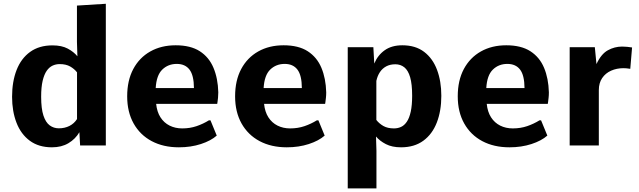

<svg xmlns="http://www.w3.org/2000/svg" viewBox="-20 -782 3436 1032"><path d="M259.3 9.8Q188 9.8 140.1 -25.6Q92.3 -61 68.6 -122.6Q44.9 -184.1 44.9 -261.7Q44.9 -343.3 69.1 -405.5Q93.3 -467.8 141.8 -502.9Q190.4 -538.1 262.2 -538.1Q311.5 -538.1 344 -520.8Q376.5 -503.4 396 -479.5L393.6 -557.1V-752L548.8 -761.7V0H410.6L406.7 -71.3Q385.3 -34.7 348.1 -12.5Q311 9.8 259.3 9.8ZM296.4 -92.3Q328.1 -92.3 353.5 -105.2Q378.9 -118.2 394 -142.1V-393.1Q379.9 -411.6 357.2 -424.6Q334.5 -437.5 300.8 -437.5Q280.3 -437.5 262.5 -429.2Q244.6 -420.9 231 -401.4Q217.3 -381.8 209.2 -347.7Q201.2 -313.5 201.2 -261.7Q201.2 -198.2 213.4 -161.1Q225.6 -124 247.1 -108.2Q268.6 -92.3 296.4 -92.3Z M941.4 9.8Q857.9 9.8 795.4 -23.4Q732.9 -56.6 698.2 -118.4Q663.6 -180.2 663.6 -264.2Q663.6 -349.6 696.3 -410.9Q729 -472.2 787.8 -505.4Q846.7 -538.6 924.3 -538.6Q1004.4 -538.6 1054 -506.6Q1103.5 -474.6 1127.4 -417.7Q1151.4 -360.8 1153.3 -285.6Q1153.3 -270 1151.9 -256.6Q1150.4 -243.2 1149.2 -234.4Q1147.9 -225.6 1147.5 -223.6H819.3Q823.7 -180.7 842.5 -151.4Q861.3 -122.1 891.6 -106.9Q921.9 -91.8 959.5 -91.8Q1001 -91.8 1036.6 -104Q1072.3 -116.2 1103 -135.3H1111.3L1145 -53.2Q1113.8 -25.4 1059.8 -7.8Q1005.9 9.8 941.4 9.8ZM816.9 -308.6H1022.5Q1022 -377.4 998.5 -408Q975.1 -438.5 930.2 -438.5Q883.8 -438.5 852.3 -408Q820.8 -377.4 816.9 -308.6Z M1521.5 9.8Q1438 9.8 1375.5 -23.4Q1313 -56.6 1278.3 -118.4Q1243.7 -180.2 1243.7 -264.2Q1243.7 -349.6 1276.4 -410.9Q1309.1 -472.2 1367.9 -505.4Q1426.8 -538.6 1504.4 -538.6Q1584.5 -538.6 1634 -506.6Q1683.6 -474.6 1707.5 -417.7Q1731.4 -360.8 1733.4 -285.6Q1733.4 -270 1731.9 -256.6Q1730.5 -243.2 1729.2 -234.4Q1728 -225.6 1727.5 -223.6H1399.4Q1403.8 -180.7 1422.6 -151.4Q1441.4 -122.1 1471.7 -106.9Q1502 -91.8 1539.6 -91.8Q1581.1 -91.8 1616.7 -104Q1652.3 -116.2 1683.1 -135.3H1691.4L1725.1 -53.2Q1693.8 -25.4 1639.9 -7.8Q1585.9 9.8 1521.5 9.8ZM1397 -308.6H1602.5Q1602.1 -377.4 1578.6 -408Q1555.2 -438.5 1510.3 -438.5Q1463.9 -438.5 1432.4 -408Q1400.9 -377.4 1397 -308.6Z M1849.1 230.5V-528.3H1986.8L1991.7 -440.4Q2010.3 -485.4 2047.9 -512Q2085.4 -538.6 2142.6 -538.6Q2213.4 -538.6 2259.8 -503.2Q2306.2 -467.8 2329.1 -406.5Q2352.1 -345.2 2352.1 -267.1Q2352.1 -186 2327.9 -123.5Q2303.7 -61 2255.4 -25.6Q2207 9.8 2135.7 9.8Q2087.4 9.8 2054.2 -7.3Q2021 -24.4 2001 -48.3L2003.4 28.3V230.5ZM2097.7 -91.8Q2118.2 -91.8 2135.7 -99.9Q2153.3 -107.9 2166.7 -127.7Q2180.2 -147.5 2187.7 -181.6Q2195.3 -215.8 2195.3 -267.6Q2195.3 -329.6 2184.6 -366.7Q2173.8 -403.8 2153.3 -420.2Q2132.8 -436.5 2105 -436.5Q2076.7 -436.5 2055.9 -425.3Q2035.2 -414.1 2022 -394.3Q2008.8 -374.5 2002.9 -347.2V-137.2Q2018.1 -117.7 2040.8 -104.7Q2063.5 -91.8 2097.7 -91.8Z M2718.3 9.8Q2634.8 9.8 2572.3 -23.4Q2509.8 -56.6 2475.1 -118.4Q2440.4 -180.2 2440.4 -264.2Q2440.4 -349.6 2473.1 -410.9Q2505.9 -472.2 2564.7 -505.4Q2623.5 -538.6 2701.2 -538.6Q2781.2 -538.6 2830.8 -506.6Q2880.4 -474.6 2904.3 -417.7Q2928.2 -360.8 2930.2 -285.6Q2930.2 -270 2928.7 -256.6Q2927.2 -243.2 2926 -234.4Q2924.8 -225.6 2924.3 -223.6H2596.2Q2600.6 -180.7 2619.4 -151.4Q2638.2 -122.1 2668.5 -106.9Q2698.7 -91.8 2736.3 -91.8Q2777.8 -91.8 2813.5 -104Q2849.1 -116.2 2879.9 -135.3H2888.2L2921.9 -53.2Q2890.6 -25.4 2836.7 -7.8Q2782.7 9.8 2718.3 9.8ZM2593.8 -308.6H2799.3Q2798.8 -377.4 2775.4 -408Q2752 -438.5 2707 -438.5Q2660.6 -438.5 2629.2 -408Q2597.7 -377.4 2593.8 -308.6Z M3042 0V-528.3H3177.2L3186 -437.5Q3210.9 -491.7 3247.1 -511.7Q3283.2 -531.7 3324.2 -531.7Q3337.9 -531.7 3351.1 -530.3Q3364.3 -528.8 3377.4 -526.9L3367.7 -412.1Q3356.9 -414.1 3347.2 -414.8Q3337.4 -415.5 3330.6 -415.5Q3294.9 -415.5 3264.6 -402.1Q3234.4 -388.7 3216.6 -362.3Q3198.7 -335.9 3198.7 -297.9V0Z"/></svg>

Font: Comme
Style: Bold
Weight: 700
Version: Version 1.000;gftools[0.9.27]